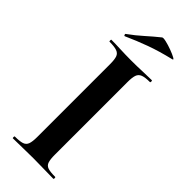

<svg xmlns="http://www.w3.org/2000/svg" viewBox="-259 -828 861 861"><g transform="rotate(45 171.0 -397.5)"><path d="M227 -81Q227 -52 232 -37Q237 -22 252 -17Q267 -12 298 -12Q301 -12 301 -6Q301 0 298 0Q271.7 0 240 -1Q208.3 -2 170 -2Q133.6 -2 101 -1Q68.5 0 42 0Q40 0 40 -6Q40 -12 42.4 -12Q72.8 -12 88.4 -17Q104 -22 109.5 -37Q115 -52 115 -81V-544Q115 -573 109.7 -587.5Q104.5 -602 88.6 -607.5Q72.8 -613 42 -613Q40 -613 40 -619Q40 -625 42 -625Q68.5 -625 101 -623.5Q133.6 -622 170 -622Q208.3 -622 240.6 -623.5Q272.8 -625 298 -625Q301 -625 301 -619Q301 -613 298 -613Q267.7 -613 252.5 -607Q237.4 -601 232.2 -586Q227 -571 227 -542ZM74 -679Q70 -677 68 -682.5Q66 -688 69 -689Q105 -715 135 -742Q165 -769 195 -793Q199 -797 218.5 -792.5Q238 -788 259.5 -780Q281 -772 293.5 -765Q306 -758 296 -756Q229 -740 177 -721Q125 -702 74 -679Z"/></g></svg>

Font: Cormorant Light
Style: Regular
Weight: 300
Designer: Christian Thalmann (Catharsis Fonts)
Foundry: Catharsis Fonts
Version: Version 4.000